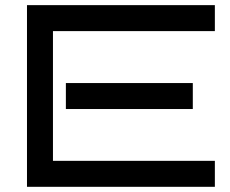

<svg xmlns="http://www.w3.org/2000/svg" viewBox="-20 -720 888 740"><path d="M808.1 0H84V-700.2H808.1V-600.1H184.1V-100.1H808.1ZM723.1 -299.8H233.9V-399.9H723.1Z"/></svg>

Font: Bruno Ace SC
Style: Regular
Weight: 400
Designer: Astigmatic (AOETI)
Foundry: Astigmatic (AOETI)
Version: Version 1.000